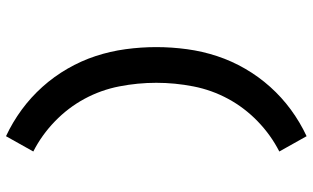

<svg xmlns="http://www.w3.org/2000/svg" viewBox="-221 -660 1042 640"><g transform="rotate(-90 300.0 -340.0)"><path d="M166 161 115 70Q170 42 215.5 -2Q261 -46 290.5 -100.5Q320 -155 332 -216.5Q344 -278 344 -340Q344 -402 332 -463.5Q320 -525 290.5 -579.5Q261 -634 215.5 -678Q170 -722 115 -750L166 -841Q213 -819 254.5 -788.5Q296 -758 330.5 -719.5Q365 -681 391 -636Q417 -591 433 -542.5Q449 -494 456 -442.5Q463 -391 463 -340Q463 -289 456 -237.5Q449 -186 433 -137.5Q417 -89 391 -44Q365 1 330.5 39.5Q296 78 254.5 108.5Q213 139 166 161Z"/></g></svg>

Font: Iosevka Aile
Style: Bold
Weight: 700
Designer: Belleve Invis
Foundry: Belleve Invis
Version: Version 28.0.1; ttfautohint (v1.8.4)